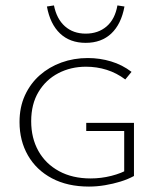

<svg xmlns="http://www.w3.org/2000/svg" viewBox="-20 -682 581 708"><path d="M308 6Q229 6 171.5 -24.5Q114 -55 83 -109Q52 -163 52 -232Q52 -287 72 -330.5Q92 -374 126.5 -404.5Q161 -435 206.5 -451.5Q252 -468 304 -468Q348 -468 389.5 -455.5Q431 -443 465 -417L442 -389Q410 -413 373.5 -424.5Q337 -436 297 -436Q241 -436 195 -412Q149 -388 122 -343Q95 -298 95 -235Q95 -173 121.5 -125.5Q148 -78 197.5 -51Q247 -24 314 -24Q353 -24 390.5 -33.5Q428 -43 455 -59L438 -34V-199H298V-229H474V-33Q452 -21 424.5 -12.5Q397 -4 367 1Q337 6 308 6ZM296 -524Q238 -524 201.5 -558.5Q165 -593 153 -658L179 -662Q189 -612 219.5 -585Q250 -558 296 -558Q342 -558 373 -584.5Q404 -611 413 -662L439 -658Q427 -593 390.5 -558.5Q354 -524 296 -524Z"/></svg>

Font: Ysabeau SC ExtraLight
Style: Regular
Weight: 250
Designer: Christian Thalmann (Catharsis Fonts)
Version: Version 2.001;gftools[0.9.30]; featfreeze: smcp